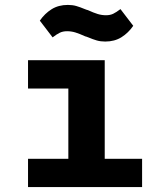

<svg xmlns="http://www.w3.org/2000/svg" viewBox="-20 -761 640 781"><path d="M94 -115H258V-401H94V-516H406V-115H558V0H94ZM339 -609 331 -612 327 -613Q303 -624 286.5 -629Q270 -634 253 -634Q236 -634 223.5 -628Q211 -622 194 -609L142 -677Q162 -706 190 -723.5Q218 -741 256 -741Q275 -741 290.5 -736.5Q306 -732 325 -724L333 -721L337 -720Q361 -709 377.5 -704Q394 -699 411 -699Q428 -699 440.5 -705Q453 -711 470 -724L522 -656Q502 -627 474 -609.5Q446 -592 408 -592Q389 -592 373.5 -596.5Q358 -601 339 -609Z"/></svg>

Font: iA Writer Duo V
Style: Regular
Weight: 400
Designer: Mike Abbink, Paul van der Laan, Pieter van Rosmalen, Oliver Reichenstein
Foundry: Information Architects Inc.
Version: Version 2.000